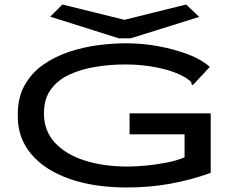

<svg xmlns="http://www.w3.org/2000/svg" viewBox="-20 -822 1040 852"><path d="M545 10Q396 10 286.5 -29Q177 -68 118 -139Q59 -210 59 -304Q57 -385 88 -441.5Q119 -498 172 -535Q225 -572 289.5 -593Q354 -614 419 -622Q484 -630 539 -630Q613 -630 685 -616.5Q757 -603 816.5 -580Q876 -557 911 -525L842 -451L835 -444L830 -448Q830 -457 825 -461.5Q820 -466 806 -476Q756 -506 684 -521Q612 -536 537 -536Q469 -536 404.5 -525.5Q340 -515 288 -491Q236 -467 205.5 -425Q175 -383 175 -319Q175 -242 223 -189.5Q271 -137 355 -110Q439 -83 545 -83Q584 -83 630.5 -87.5Q677 -92 722 -101Q767 -110 799 -124V-226H555V-319H915V-55Q736 10 545 10ZM806 -802 864 -747 560 -652H507L203 -748L257 -802L532 -734Z"/></svg>

Font: Inconsolata UltraExpanded SemiBold
Style: Regular
Weight: 600
Width: 9
Monospace: yes
Designer: Raph Levien, Cyreal, Brenton Simpson
Foundry: Raph Levien, Cyreal, Google
Version: Version 3.001; ttfautohint (v1.8.2.53-6de2)